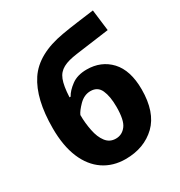

<svg xmlns="http://www.w3.org/2000/svg" viewBox="-181 -890 960 1025"><g transform="rotate(-30 299.0 -377.5)"><path d="M41 -327.1C41 -254.4 51.8 -192.9 72.8 -143.1C114.7 -43 194.8 9.8 296.9 9.8C373.5 9.8 436 -13.7 484.4 -60.1C532.2 -106.4 556.2 -176.8 556.2 -270C556.2 -348.6 537.1 -408.2 499.5 -448.7C461.9 -488.8 413.1 -508.8 354 -508.8C315.4 -508.8 283.7 -499.5 259.8 -481.4C235.4 -463.4 218.3 -444.8 208 -425.8H201.2C203.1 -471.2 209 -506.3 218.3 -530.3C236.8 -578.1 277.3 -596.7 351.1 -606.9C407.7 -614.7 495.6 -627 557.1 -634.8L541 -765.1C470.2 -755.4 403.8 -748 340.8 -736.8C229.5 -717.8 151.9 -674.8 107.4 -607.9C63 -541 41 -447.8 41 -327.1ZM306.2 -110.8C280.8 -110.8 260.7 -120.6 245.6 -140.6C230.5 -160.2 220.2 -185.5 213.9 -217.3C207.5 -248.5 204.1 -281.2 204.1 -314.9C209.5 -328.1 222.7 -345.7 243.7 -367.2C264.6 -388.2 288.1 -398.9 314 -398.9C343.3 -398.9 363.8 -386.2 375.5 -360.4C387.2 -334.5 393.1 -300.3 393.1 -256.8C393.1 -202.1 385.3 -164.1 369.1 -143.1C353 -121.6 332 -110.8 306.2 -110.8Z"/></g></svg>

Font: Avrile Sans
Style: Bold
Weight: 700
Designer: Monotype Design Team, Google (font), Stefan Peev (BGR Cyrillic), Cristiano Sobral (main changes)
Foundry: The Avrile Sans Project Authors
Version: Version 3.110